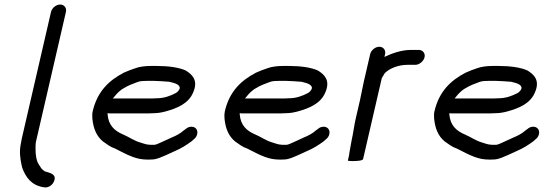

<svg xmlns="http://www.w3.org/2000/svg" viewBox="-20 -728 2424 850"><path d="M205.8 -675 76.3 -114C74.6 -106.7 73.4 -100 72.7 -94C64.6 -59 69.5 -26 75 0L78.5 15C93.7 56.1 118.8 92.9 173.7 101C192.2 105.5 211.3 92.1 218.3 76.5C232.8 44.5 204.5 38.4 183.6 32C181.6 32 179.4 31.3 177.1 30C170.1 24.5 164.7 20.8 160 13C156 6.6 146.4 -7.8 144.5 -15L140.7 -29C139.4 -36.6 138.1 -47.2 137.7 -55L137.4 -71C137.1 -75.7 137.1 -80 137.4 -84L138.6 -98L271.8 -675C276 -693 264.1 -708 246.5 -708C228.8 -708 210 -693 205.8 -675Z M479.4 -292C486.9 -302.2 503.9 -320.9 512.5 -327C517.6 -331.7 523.1 -335.3 529 -338C546.9 -349.4 568.4 -357.4 589.3 -365C601 -369.6 617.5 -370 632.4 -370H660.4C672.8 -370 719.7 -367.1 729.5 -366C747.3 -361.3 775.7 -356.6 776 -338C773.8 -328.3 765.5 -320 758 -316C734.3 -303.5 706.7 -293 674.6 -293C667.2 -292.3 659.7 -292 652.4 -292ZM827.6 -167C818.2 -167 809.8 -163.7 802.2 -157L792.6 -150C779 -137.1 757.4 -126.2 739.5 -119L695.9 -99C686.7 -95.3 675.9 -89.1 665.1 -87H644.1C630.9 -88.2 626.4 -88.7 617.2 -92L601.4 -97C576.1 -103.7 550.1 -122 526.5 -132C485.7 -148.8 459.9 -174.4 456.3 -222C456.6 -223.3 456.6 -225 456.4 -227C458.9 -226.3 461.5 -226 464.2 -226H637.2C645.2 -226 653.9 -226.3 663.4 -227C680.7 -227 699.5 -230.9 714.3 -235C763.4 -248.8 815.9 -269 836.1 -321C858.4 -373.9 829.6 -399 802 -416C772.9 -429.4 725.6 -436 675.7 -436H647.7C624.3 -436 597.6 -433.1 579.4 -426C562.9 -420.5 543.1 -413.4 527.7 -406C463.7 -372.3 411 -324.7 390.3 -235C388.3 -226.3 387.8 -215.7 388.9 -203C393.4 -158.4 407 -125.8 435.5 -102C452.8 -90 467.8 -77.4 490.2 -70C516.2 -57.1 540.2 -43.3 568.6 -33L584.5 -28C602 -22.3 629.3 -20.2 655.1 -22C676.5 -23.2 696 -33.5 712.2 -40L755.9 -60C782.1 -70.8 806.7 -86.7 828.8 -103L837.6 -111C845.7 -117 850.8 -124.7 852.9 -134C857.2 -152.5 846.1 -167 827.6 -167Z M1064.4 -292C1071.9 -302.2 1088.9 -320.9 1097.5 -327C1102.6 -331.7 1108.1 -335.3 1114 -338C1131.9 -349.4 1153.4 -357.4 1174.3 -365C1186 -369.6 1202.5 -370 1217.4 -370H1245.4C1257.8 -370 1304.7 -367.1 1314.5 -366C1332.3 -361.3 1360.7 -356.6 1361 -338C1358.8 -328.3 1350.5 -320 1343 -316C1319.3 -303.5 1291.7 -293 1259.6 -293C1252.2 -292.3 1244.7 -292 1237.4 -292ZM1412.6 -167C1403.2 -167 1394.8 -163.7 1387.2 -157L1377.6 -150C1364 -137.1 1342.4 -126.2 1324.5 -119L1280.9 -99C1271.7 -95.3 1260.9 -89.1 1250.1 -87H1229.1C1215.9 -88.2 1211.4 -88.7 1202.2 -92L1186.4 -97C1161.1 -103.7 1135.1 -122 1111.5 -132C1070.7 -148.8 1044.9 -174.4 1041.3 -222C1041.6 -223.3 1041.6 -225 1041.4 -227C1043.9 -226.3 1046.5 -226 1049.2 -226H1222.2C1230.2 -226 1238.9 -226.3 1248.4 -227C1265.7 -227 1284.5 -230.9 1299.3 -235C1348.4 -248.8 1400.9 -269 1421.1 -321C1443.4 -373.9 1414.6 -399 1387 -416C1357.9 -429.4 1310.6 -436 1260.7 -436H1232.7C1209.3 -436 1182.6 -433.1 1164.4 -426C1147.9 -420.5 1128.1 -413.4 1112.7 -406C1048.7 -372.3 996 -324.7 975.3 -235C973.3 -226.3 972.8 -215.7 973.9 -203C978.4 -158.4 992 -125.8 1020.5 -102C1037.8 -90 1052.8 -77.4 1075.2 -70C1101.2 -57.1 1125.2 -43.3 1153.6 -33L1169.5 -28C1187 -22.3 1214.3 -20.2 1240.1 -22C1261.5 -23.2 1281 -33.5 1297.2 -40L1340.9 -60C1367.1 -70.8 1391.7 -86.7 1413.8 -103L1422.6 -111C1430.7 -117 1435.8 -124.7 1437.9 -134C1442.2 -152.5 1431.1 -167 1412.6 -167Z M1659.3 -521C1641.6 -521 1622.8 -506 1618.7 -488L1590.3 -365C1584.3 -339.1 1579.6 -310 1573.3 -283L1554.6 -202C1547.6 -171.4 1543.7 -137.3 1536.7 -107C1533.7 -94.2 1528.9 -60.4 1526.5 -50C1526.3 -46 1525.4 -40.7 1523.8 -34L1520.2 -18C1519.4 -14.5 1537 -15 1543 -15C1553.4 -15 1585.6 -15.6 1587.5 -24L1670.2 -382C1673.9 -387.1 1679.4 -398.7 1683.3 -404C1705.3 -426.5 1745.9 -441 1783.8 -441H1818.8C1836.2 -441 1855.5 -456.9 1859.5 -474.5C1863.6 -492.1 1851.5 -507 1834.1 -507H1799.1C1756.9 -507 1714.5 -491.6 1681.9 -476L1684.7 -488C1688.8 -506 1677 -521 1659.3 -521Z M1992.4 -292C1999.9 -302.2 2016.9 -320.9 2025.5 -327C2030.6 -331.7 2036.1 -335.3 2042 -338C2059.9 -349.4 2081.4 -357.4 2102.3 -365C2114 -369.6 2130.5 -370 2145.4 -370H2173.4C2185.8 -370 2232.7 -367.1 2242.5 -366C2260.3 -361.3 2288.7 -356.6 2289 -338C2286.8 -328.3 2278.5 -320 2271 -316C2247.3 -303.5 2219.7 -293 2187.6 -293C2180.2 -292.3 2172.7 -292 2165.4 -292ZM2340.6 -167C2331.2 -167 2322.8 -163.7 2315.2 -157L2305.6 -150C2292 -137.1 2270.4 -126.2 2252.5 -119L2208.9 -99C2199.7 -95.3 2188.9 -89.1 2178.1 -87H2157.1C2143.9 -88.2 2139.4 -88.7 2130.2 -92L2114.4 -97C2089.1 -103.7 2063.1 -122 2039.5 -132C1998.7 -148.8 1972.9 -174.4 1969.3 -222C1969.6 -223.3 1969.6 -225 1969.4 -227C1971.9 -226.3 1974.5 -226 1977.2 -226H2150.2C2158.2 -226 2166.9 -226.3 2176.4 -227C2193.7 -227 2212.5 -230.9 2227.3 -235C2276.4 -248.8 2328.9 -269 2349.1 -321C2371.4 -373.9 2342.6 -399 2315 -416C2285.9 -429.4 2238.6 -436 2188.7 -436H2160.7C2137.3 -436 2110.6 -433.1 2092.4 -426C2075.9 -420.5 2056.1 -413.4 2040.7 -406C1976.7 -372.3 1924 -324.7 1903.3 -235C1901.3 -226.3 1900.8 -215.7 1901.9 -203C1906.4 -158.4 1920 -125.8 1948.5 -102C1965.8 -90 1980.8 -77.4 2003.2 -70C2029.2 -57.1 2053.2 -43.3 2081.6 -33L2097.5 -28C2115 -22.3 2142.3 -20.2 2168.1 -22C2189.5 -23.2 2209 -33.5 2225.2 -40L2268.9 -60C2295.1 -70.8 2319.7 -86.7 2341.8 -103L2350.6 -111C2358.7 -117 2363.8 -124.7 2365.9 -134C2370.2 -152.5 2359.1 -167 2340.6 -167Z"/></svg>

Font: HoneyBee
Style: RegIt
Weight: 400
Foundry: Cannot Into Space Fonts
Version: Version 0.89